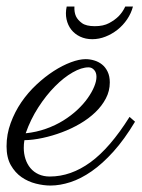

<svg xmlns="http://www.w3.org/2000/svg" viewBox="-37 -537 430 583"><path d="M37.1 -111.3Q36.1 -105.5 35.6 -99.6Q35.2 -93.8 35.2 -87.9Q35.2 -70.3 40.3 -54.4Q45.4 -38.6 55.4 -26.6Q65.4 -14.6 80.3 -7.8Q95.2 -1 114.3 -1Q178.2 -1 237.8 -44.4Q297.4 -87.9 356.4 -182.1L373 -167.5Q340.8 -113.8 307.6 -76.9Q274.4 -40 241.5 -17.1Q208.5 5.9 176.8 16.1Q145 26.4 116.2 26.4Q95.2 26.4 71.8 20.5Q48.3 14.6 28.6 1Q8.8 -12.7 -4.2 -35.6Q-17.1 -58.6 -17.1 -92.8Q-17.1 -129.4 -4.6 -163.3Q7.8 -197.3 27.8 -226.6Q47.9 -255.9 73.7 -280Q99.6 -304.2 126.2 -321.3Q152.8 -338.4 178.2 -347.9Q203.6 -357.4 223.1 -357.4Q235.8 -357.4 249 -353.5Q262.2 -349.6 272.7 -341.3Q283.2 -333 289.8 -319.3Q296.4 -305.7 296.4 -286.6Q296.4 -260.7 284.4 -238Q272.5 -215.3 252.4 -196Q232.4 -176.8 206.1 -161.4Q179.7 -146 150.9 -135.3Q122.1 -124.5 92.8 -118.2Q63.5 -111.8 37.1 -111.3ZM41 -132.3Q73.7 -135.7 102.5 -146Q131.3 -156.2 155.3 -171.1Q179.2 -186 198 -203.6Q216.8 -221.2 229.5 -239.3Q242.2 -257.3 249 -273.9Q255.9 -290.5 255.9 -303.7Q255.9 -316.9 248.8 -324.7Q241.7 -332.5 231.9 -332.5Q210.4 -332.5 183.6 -317.1Q156.7 -301.8 129.9 -274.7Q103 -247.6 79.3 -210.9Q55.7 -174.3 41 -132.3ZM366.7 -517.1Q361.3 -496.6 349.1 -478.5Q336.9 -460.4 320.1 -447Q303.2 -433.6 283.4 -425.8Q263.7 -418 243.2 -418Q222.7 -418 206.3 -425.8Q189.9 -433.6 179.4 -447Q168.9 -460.4 165 -478.5Q161.1 -496.6 165.5 -517.1H189Q188 -500 193.8 -487.3Q199.2 -476.1 211.9 -466.8Q224.6 -457.5 251 -457.5Q276.9 -457.5 294.2 -466.8Q311.5 -476.1 322.8 -487.3Q335.4 -500 343.3 -517.1H366.7Z"/></svg>

Font: Parisienne
Style: Regular
Weight: 400
Designer: Astigmatic (AOETI)
Foundry: Astigmatic (AOETI)
Version: Version 1.000